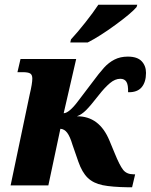

<svg xmlns="http://www.w3.org/2000/svg" viewBox="-20 -786 639 814"><path d="M312 -101 287 -173Q277 -207 265 -223Q253 -239 236 -240L185 0H25L106 -386Q117 -432 117 -453Q117 -469 108 -474.5Q99 -480 76 -480H54L67 -536H303L250 -306Q261 -306 276.5 -319Q292 -332 310 -356Q352 -412 370 -435Q401 -477 421 -499Q441 -521 465.5 -533.5Q490 -546 522 -546Q562 -546 580.5 -526.5Q599 -507 599 -477Q599 -438 580.5 -416Q562 -394 523 -395Q524 -426 516 -439Q508 -452 490 -452Q468 -452 446 -433.5Q424 -415 399 -383Q364 -338 345 -319Q326 -300 306 -293Q401 -294 444 -190L466 -137Q487 -85 502 -66Q517 -47 546 -47H553L540 8H524Q454 7 415 -1Q376 -9 352 -32Q328 -55 312 -101ZM281 -619Q308 -648 342 -691Q376 -734 397 -766H562L559 -756Q537 -730 470 -681Q403 -632 352 -606H278Z"/></svg>

Font: Noto Serif NarrowExtraBold
Style: Italic
Weight: 800
Width: 4
Italic angle: -12°
Designer: Monotype Design Team
Foundry: Monotype Imaging Inc.
Version: Version 1.001